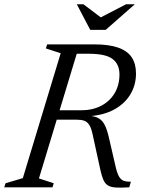

<svg xmlns="http://www.w3.org/2000/svg" viewBox="-37 -878 668 900"><path d="M342.5 -361Q396.5 -361 437 -382Q477.5 -403 500.2 -441Q523 -479 523 -529.5Q523 -576.5 491 -601.2Q459 -626 380 -626H256.5L272.5 -670H404.5Q474.5 -670 517.8 -654.5Q561 -639 580.8 -608.8Q600.5 -578.5 600.5 -533.5Q600.5 -480 574.5 -436.2Q548.5 -392.5 498.8 -365Q449 -337.5 376.5 -333V-335.5Q408.5 -334 426.8 -322.8Q445 -311.5 455.5 -289Q466 -266.5 474 -231L504.5 -98.5Q512 -66 521 -50.5Q530 -35 543.2 -30.5Q556.5 -26 576.5 -26L569 0Q530 2.5 506.2 1Q482.5 -0.5 469 -8.8Q455.5 -17 447.8 -34.5Q440 -52 433.5 -81.5L396.5 -251Q390.5 -278.5 381.2 -292.8Q372 -307 358 -312Q344 -317 323 -317H164L177 -361ZM145.5 -41.5 215 -19 209 0H-17L-11 -19L70 -43L247.5 -628.5L178 -651L184 -670H336ZM595 -858 458.5 -738H386L323 -858H354L440 -793H428.5L554 -858Z"/></svg>

Font: Newsreader Text
Style: Italic
Weight: 400
Italic angle: -17°
Designer: Hugues Gentile
Foundry: Production Type
Version: Version 1.001